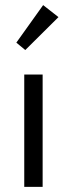

<svg xmlns="http://www.w3.org/2000/svg" viewBox="-20 -732 262 752"><path d="M75 0H147V-440H75ZM149 -712 44 -565 79 -536 209 -665Z"/></svg>

Font: Tilda Sans VF
Style: Regular
Weight: 400
Designer: ParaType Ltd
Foundry: ParaType Ltd
Version: Version 1.010